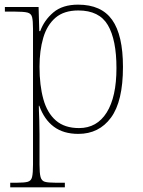

<svg xmlns="http://www.w3.org/2000/svg" viewBox="-20 -566 614 826"><path d="M24 240V220H55Q85 220 99.5 216Q114 212 118 195.5Q122 179 122 142V-442Q122 -477 118 -492.5Q114 -508 98 -512Q82 -516 45 -516H1V-536H146L149 -432H153Q170 -479 209.5 -512.5Q249 -546 316 -546Q416 -546 462.5 -480.5Q509 -415 509 -278Q509 -130 457.5 -60Q406 10 317 10Q253 10 211.5 -21Q170 -52 149 -111H147Q147 -103 147.5 -88Q148 -73 149 -48.5Q150 -24 150 13V142Q150 179 154.5 195.5Q159 212 173 216Q187 220 217 220H259V240ZM320 -15Q397 -15 439 -82Q481 -149 481 -273Q481 -395 444 -458Q407 -521 317 -521Q255 -521 218.5 -489.5Q182 -458 166 -403Q150 -348 150 -279Q150 -199 166.5 -139.5Q183 -80 220.5 -47.5Q258 -15 320 -15Z"/></svg>

Font: Noto Serif Tibetan Thin
Style: Regular
Weight: 250
Version: Version 2.103